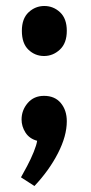

<svg xmlns="http://www.w3.org/2000/svg" viewBox="-20 -474 303 641"><path d="M95 147 50 118Q58 104 70.5 80.5Q83 57 92.5 33.5Q102 10 104 -4Q78 -11 65 -31.5Q52 -52 52 -75Q52 -106 72.5 -130Q93 -154 127 -154Q163 -154 183 -130Q203 -106 203 -69Q203 -20 173.5 37.5Q144 95 95 147ZM127 -287Q97 -287 75 -308Q53 -329 53 -371Q53 -412 75.5 -433Q98 -454 128 -454Q158 -454 180.5 -433Q203 -412 203 -371Q203 -330 180 -308.5Q157 -287 127 -287Z"/></svg>

Font: Yaldevi SemiBold
Style: Regular
Weight: 600
Designer: Sol Matas, Rajitha Manaperi, Kosala Senevirathne
Foundry: Mooniak
Version: Version 1.100